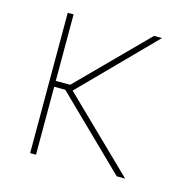

<svg xmlns="http://www.w3.org/2000/svg" viewBox="-85 -633 732 721"><g transform="rotate(15 280.5 -272.5)"><path d="M92.3 0ZM461.6 0H429L158.4 -263.8L115.1 -264.2V0H92.3V-545.5H115.1V-286.9H171.2L427.6 -545.5H458.8L185.7 -268.1Z"/></g></svg>

Font: Linik Sans Thin
Style: Regular
Weight: 100
Designer: Fonts by Rasmus Andersson / Changes by Cristiano Sobral with parts from Marc Monis
Foundry: rsms
Version: Version 3.020; ttfautohint (v1.6)